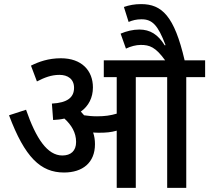

<svg xmlns="http://www.w3.org/2000/svg" viewBox="-20 -916 1020 936"><path d="M443 -213C443 -234 440 -253 434 -270C445 -269 456 -269 466 -269C495 -269 522 -271 549 -279V0H642V-540H795V0H888V-540H980V-622H880C830 -838 769 -896 668 -896C636 -896 610 -891 584 -882L607 -809C626 -817 645 -822 670 -822C722 -822 750 -794 787 -696L783 -695C750 -748 712 -772 659 -772C628 -772 596 -764 568 -752L594 -679C617 -690 643 -697 666 -697C709 -697 738 -687 785 -622H486V-540H549V-362C519 -353 491 -349 453 -349C430 -349 410 -351 390 -354C385 -360 379 -366 374 -372C412 -399 433 -440 433 -490C433 -572 378 -632 277 -632C216 -632 169 -615 131 -596L160 -519C197 -538 230 -551 270 -551C310 -551 341 -531 341 -488C341 -442 310 -415 233 -411L239 -331C259 -332 277 -334 294 -338C328 -307 351 -270 351 -224C351 -180 325 -158 284 -158C211 -158 156 -240 107 -381L24 -354C101 -149 178 -75 292 -75C383 -75 443 -123 443 -213Z"/></svg>

Font: Noto Sans Devanagari UI SemiCondensed Medium
Style: Regular
Weight: 500
Width: 4
Designer: Jelle Bosma - Monotype Design Team
Foundry: Monotype Imaging Inc.
Version: Version 2.004